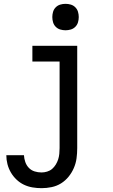

<svg xmlns="http://www.w3.org/2000/svg" viewBox="-20 -759 588 1002"><path d="M197 223Q173 223 149.5 219Q126 215 105 205Q84 195 66.5 178.5Q49 162 37 141.5Q25 121 19 98Q13 75 13 51H105Q106 69 112 86.5Q118 104 130.5 117Q143 130 160.5 135.5Q178 141 197 141Q211 141 226 136.5Q241 132 252 122.5Q263 113 271 100Q279 87 283.5 73Q288 59 289.5 44Q291 29 291 14V-438H149V-520H383V14Q383 41 379.5 67Q376 93 365.5 117.5Q355 142 338 163Q321 184 298.5 198Q276 212 249.5 217.5Q223 223 197 223ZM322 -601Q308 -601 294.5 -605Q281 -609 271 -619Q261 -629 257 -642.5Q253 -656 253 -670Q253 -684 257 -697.5Q261 -711 271 -721Q281 -731 294.5 -735Q308 -739 322 -739Q336 -739 349.5 -735Q363 -731 373 -721Q383 -711 387 -697.5Q391 -684 391 -670Q391 -656 387 -642.5Q383 -629 373 -619Q363 -609 349.5 -605Q336 -601 322 -601Z"/></svg>

Font: Iosevka Semi-Condensed Medium
Style: Regular
Weight: 500
Monospace: yes
Designer: Belleve Invis
Foundry: Belleve Invis
Version: Version 27.3.5